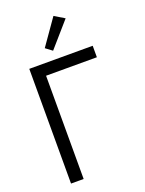

<svg xmlns="http://www.w3.org/2000/svg" viewBox="-171 -1019 834 1101"><g transform="rotate(-20 246.0 -469.0)"><path d="M299 -938 189 -781 229 -751 360 -901ZM142 -630H452V-700H65V0H142Z"/></g></svg>

Font: Mint Spirit
Style: Regular
Weight: 400
Designer: HARENDAL Hirwen
Foundry: Arkandis Digital Foundry.
Version: Version 1.004;FFEdit